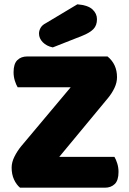

<svg xmlns="http://www.w3.org/2000/svg" viewBox="-20 -871 600 891"><path d="M308 -466H62Q55 -477 49 -496Q43 -515 43 -536Q43 -575 60.5 -592Q78 -609 106 -609H479Q523 -573 523 -513Q523 -488 511.5 -463.5Q500 -439 482 -417L255 -143H511Q518 -132 524 -113Q530 -94 530 -73Q530 -34 512.5 -17Q495 0 467 0H73Q56 -14 45 -38Q34 -62 34 -93Q34 -118 47 -144Q60 -170 78 -192ZM339 -851Q388 -847 409 -827.5Q430 -808 430 -782Q430 -753 413.5 -736Q397 -719 362 -705L225 -651Q196 -657 178.5 -675Q161 -693 161 -715Q161 -729 168.5 -742Q176 -755 192 -763Z"/></svg>

Font: Baloo
Style: Regular
Weight: 400
Designer: Sarang Kulkarni and Ek Type
Foundry: Ek Type
Version: Version 1.443;PS 1.000;hotconv 16.6.51;makeotf.lib2.5.65220;